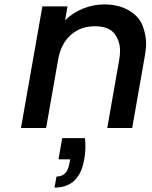

<svg xmlns="http://www.w3.org/2000/svg" viewBox="-20 -580 689 870"><path d="M452 -560Q517 -560 563.5 -533Q610 -506 626 -464Q642 -422 642 -383Q642 -356 636 -325L579 0H466L520 -308Q524 -330 524 -350Q524 -394 498.5 -427.5Q473 -461 409 -461Q345 -461 300.5 -421.5Q256 -382 243 -308L189 0H75L172 -551H286L275 -488Q309 -522 356 -541Q403 -560 452 -560ZM365 46Q367 65 367 83Q367 115 361 145Q339 270 227 270L236 220Q284 220 294 163L298 142H245L262 46Z"/></svg>

Font: Fz Poppins Med
Style: Italic
Weight: 500
Italic angle: -10°
Designer: Ninad Kale (Devanagari), Jonny Pinhorn (Latin)
Foundry: Indian Type Foundry
Version: Vit hóa bi Vntype.Com & FontZin.Com